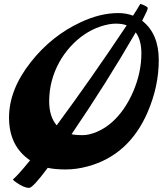

<svg xmlns="http://www.w3.org/2000/svg" viewBox="-20 -835 827 976"><path d="M222.7 18.1Q147 120.1 127.9 120.1Q101.6 120.1 60.5 90.8Q49.8 83.5 45.4 77.6Q72.8 54.2 132.8 -20Q25.9 -92.3 25.9 -237.3Q25.9 -379.4 136.7 -519.5Q241.7 -652.8 389.6 -721.7Q489.7 -768.6 580.6 -768.6Q621.6 -768.6 656.2 -755.4Q674.8 -783.7 693.4 -815.4Q731 -802.7 731 -793.5Q731 -784.2 702.6 -729.5Q787.1 -663.6 787.1 -529.8Q787.1 -395.5 730 -263.7Q635.3 -45.9 426.3 10.7Q368.7 26.4 314.2 26.4Q259.8 26.4 222.7 18.1ZM268.1 -197.8Q443.4 -435.1 624 -706.1Q602.5 -714.8 568.4 -714.8Q534.2 -714.8 491 -700.4Q447.8 -686 409.2 -659.9Q370.6 -633.8 337.6 -597.4Q304.7 -561 280.8 -517.6Q230 -424.8 230 -319.8Q230 -242.7 268.1 -197.8ZM343.8 -152.8Q363.3 -147.9 398.4 -147.9Q433.6 -147.9 474.1 -165.5Q514.6 -183.1 549.1 -213.6Q583.5 -244.1 611.1 -284.9Q638.7 -325.7 658.2 -372.1Q698.7 -467.8 698.7 -563.5Q698.7 -631.3 669.9 -670.4Q520.5 -412.1 343.8 -152.8Z"/></svg>

Font: Molle
Style: Regular
Weight: 400
Italic angle: -22°
Designer: Elena Albertoni
Foundry: Elena Albertoni
Version: Version 1.001; ttfautohint (v0.92) -l 12 -r 12 -G 200 -x 10 